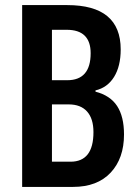

<svg xmlns="http://www.w3.org/2000/svg" viewBox="-20 -734 548 754"><path d="M244 -714Q454 -714 454 -540Q454 -474 428 -432Q402 -390 355 -379V-374Q413 -359 440 -317.5Q467 -276 467 -206Q467 -112 414.5 -56Q362 0 267 0H67V-714ZM244 -419Q336 -419 336 -525Q336 -617 242 -617H184V-419ZM184 -324V-99H257Q347 -99 347 -215Q347 -268 322 -296Q297 -324 250 -324Z"/></svg>

Font: Noto Sans Ethiopic ExtraCondensed SemiBold
Style: Regular
Weight: 600
Width: 2
Designer: Monotype Design Team
Foundry: Monotype Imaging Inc.
Version: Version 2.102; ttfautohint (v1.8.4.7-5d5b)